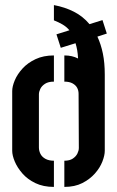

<svg xmlns="http://www.w3.org/2000/svg" viewBox="-20 -734 460 755"><path d="M233 1V-102Q254 -102 266.5 -110.5Q279 -119 284.5 -130.5Q290 -142 290 -152L289 -365Q289 -378 283.5 -388.5Q278 -399 265.5 -406Q253 -413 233 -413V-516Q249 -516 262 -513Q275 -510 287 -504Q286 -523 283.5 -537Q281 -551 277 -564L219 -546L202 -599L253 -615Q241 -629 225.5 -638Q210 -647 192 -654V-714Q235 -706 270.5 -688Q306 -670 332 -639L383 -655L400 -602L363 -590Q377 -560 384.5 -523.5Q392 -487 392 -441V-141Q392 -123 382.5 -98.5Q373 -74 353 -51.5Q333 -29 303.5 -14Q274 1 233 1ZM192 1Q150 1 119 -14Q88 -29 68 -52Q48 -75 38 -99Q28 -123 28 -141V-376Q28 -394 38 -418Q48 -442 68.5 -464.5Q89 -487 120 -501.5Q151 -516 192 -516V-413Q170 -413 157 -404.5Q144 -396 138.5 -384.5Q133 -373 133 -363V-154Q133 -141 139 -129Q145 -117 158.5 -109.5Q172 -102 192 -102Z"/></svg>

Font: Stick No Bills
Style: Bold
Weight: 700
Version: Version 2.000